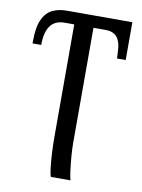

<svg xmlns="http://www.w3.org/2000/svg" viewBox="-87 -595 660 895"><g transform="rotate(10 243.0 -148.0)"><path d="M217 240Q212 227 208.5 196.5Q205 166 203 127.5Q201 89 201 53V-479H155Q66 -479 66 -358H25V-370Q25 -434 41.5 -470.5Q58 -507 87.5 -521.5Q117 -536 155 -536H466V-357H425L423 -394Q422 -434 404.5 -456.5Q387 -479 349 -479H292V66Q292 96 295 131.5Q298 167 302 197.5Q306 228 310 240Z"/></g></svg>

Font: Noto Serif SemiCondensed
Style: Regular
Weight: 400
Width: 4
Designer: Monotype Design Team
Foundry: Monotype Imaging Inc.
Version: Version 2.013